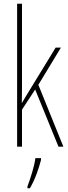

<svg xmlns="http://www.w3.org/2000/svg" viewBox="-20 -780 364 1021"><path d="M97 -361V-760H71V0H97V-197L167 -304L291 0H317L184 -329L304 -527H276L128 -285C116 -266 110 -255 97 -233H96C97 -278 97 -314 97 -361ZM198 71V61H168C164 101 140 175 126 211V221H139C166 176 186 117 198 71Z"/></svg>

Font: Noto Sans Sinhala ExtraCondensed Thin
Style: Regular
Weight: 100
Width: 2
Designer: Jelle Bosma - Monotype Design Team
Foundry: Monotype Imaging Inc.
Version: Version 2.006